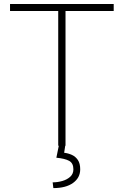

<svg xmlns="http://www.w3.org/2000/svg" viewBox="-20 -731 622 963"><path d="M308.6 0H307.1L301.8 35.2Q322.3 37.6 340.6 45.9Q358.9 54.2 370.6 71.5Q382.3 88.9 382.3 118.2Q382.3 160.6 346.4 186.5Q310.5 212.4 247.6 212.4L244.1 183.6Q268.6 183.6 292.5 176.8Q316.4 169.9 332.3 155.5Q348.1 141.1 348.1 118.2Q348.1 87.4 326.7 75.7Q305.2 64 262.7 60.1L274.9 0H272V-675.8H30.3V-710.9H550.3V-675.8H308.6Z"/></svg>

Font: Robert Sans ExtraLight
Style: Regular
Weight: 250
Designer: Christian Robertson (extended by Adam Twardoch)
Foundry: Google
Version: Version 12.135;April 2, 2019;FontCreator 11.5.0.2425 64-bit;